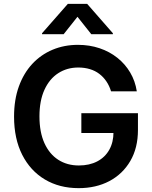

<svg xmlns="http://www.w3.org/2000/svg" viewBox="-20 -971 795 1001"><path d="M558.9 -495Q550.1 -523.8 534.6 -546.7Q519.2 -569.6 497.7 -585.9Q476.2 -602.3 448.5 -610.6Q420.8 -619 388.1 -619Q329.5 -619 283.7 -589.5Q237.9 -560 211.8 -503Q185.7 -446 185.7 -364.3Q185.7 -282 211.6 -224.8Q237.6 -167.6 283.7 -138Q329.9 -108.3 391 -108.3Q446.4 -108.3 487 -129.6Q527.7 -150.9 549.7 -190.2Q571.7 -229.4 571.7 -282.3L601.6 -277.7H404.1V-380.7H699.2V-293.3Q699.2 -199.9 659.4 -131.7Q619.7 -63.6 550.1 -26.8Q480.5 9.9 390.3 9.9Q289.8 9.9 214 -35.3Q138.1 -80.6 95.7 -164.2Q53.3 -247.9 53.3 -362.9Q53.3 -451 78.3 -520.2Q103.3 -589.5 148.4 -638Q193.5 -686.4 254.3 -711.8Q315 -737.2 386.4 -737.2Q446.7 -737.2 498.9 -719.6Q551.1 -702.1 591.8 -669.7Q632.5 -637.4 658.7 -593Q685 -548.7 693.2 -495ZM456 -792.6 383.9 -883.5 311.8 -792.6H199.2V-797.6L333.8 -951H434.3L568.5 -797.6V-792.6Z"/></svg>

Font: InterMG SemiBold
Style: Regular
Weight: 600
Designer: Rasmus Andersson
Foundry: rsms
Version: Version 3.019;December 26, 2023;FontCreator 15.0.0.2955 64-b